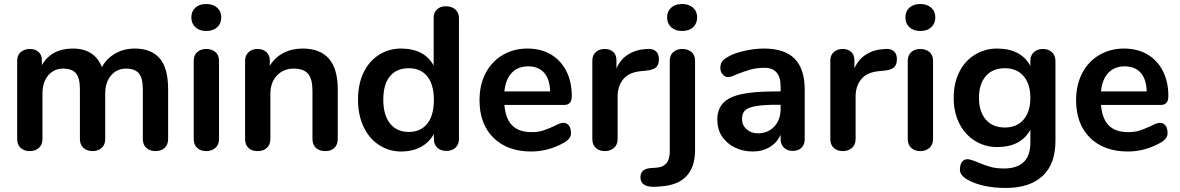

<svg xmlns="http://www.w3.org/2000/svg" viewBox="-20 -741 5832 949"><path d="M483.9 -409.2Q505.9 -451.2 548.8 -476.1Q591.8 -501 646 -501Q726.1 -501 768.6 -453.4Q811 -405.8 811 -299.8V-54.2Q811 -25.4 793.5 -9.8Q775.9 5.9 748.5 5.9Q721.2 5.9 703.6 -9.5Q686 -24.9 686 -54.2V-299.8Q686 -355 666.5 -378.4Q647 -401.9 602.5 -401.9Q558.1 -401.9 529.1 -368.4Q500 -335 500 -276.9V-54.2Q500 -25.4 482.4 -9.8Q464.8 5.9 438 5.9Q411.1 5.9 393.1 -9.5Q375 -24.9 375 -54.2V-299.8Q375 -355 355.5 -378.4Q335.9 -401.9 291.5 -401.9Q247.1 -401.9 218.5 -368.4Q189.9 -335 189.9 -276.9V-54.2Q189.9 -25.4 171.9 -9.8Q153.8 5.9 127 5.9Q100.1 5.9 82.5 -9.5Q64.9 -24.9 64.9 -54.2V-440.9Q64.9 -468.8 83 -483.9Q101.1 -499 127.4 -499Q153.8 -499 170.4 -484.6Q187 -470.2 187 -442.9V-418.9Q233.9 -501 340.3 -501Q446.8 -501 483.9 -409.2Z M937.5 -54.2V-439.9Q937.5 -468.8 955.1 -483.9Q972.7 -499 999.5 -499Q1026.4 -499 1044.4 -484.1Q1062.5 -469.2 1062.5 -439.9V-54.2Q1062.5 -25.4 1044.4 -9.8Q1026.4 5.9 999.5 5.9Q972.7 5.9 955.1 -9.5Q937.5 -24.9 937.5 -54.2ZM945.6 -606.4Q925.8 -625 925.8 -655Q925.8 -685.1 945.6 -703.1Q965.3 -721.2 999 -721.2Q1032.7 -721.2 1053.2 -703.1Q1073.7 -685.1 1073.7 -655Q1073.7 -625 1053.7 -606.4Q1033.7 -587.9 999.5 -587.9Q965.3 -587.9 945.6 -606.4Z M1475.6 -501Q1649.4 -501 1649.4 -299.8V-54.2Q1649.4 -26.4 1633.1 -10.3Q1616.7 5.9 1587.6 5.9Q1558.6 5.9 1541.5 -10Q1524.4 -25.9 1524.4 -54.2V-293Q1524.4 -350.1 1502.9 -376Q1481.4 -401.9 1431.4 -401.9Q1381.3 -401.9 1348.9 -367.9Q1316.4 -334 1316.4 -276.9V-54.2Q1316.4 -26.4 1299.3 -10.3Q1282.2 5.9 1253.4 5.9Q1224.6 5.9 1208 -10Q1191.4 -25.9 1191.4 -54.2V-440.9Q1191.4 -466.8 1208.5 -482.9Q1225.6 -499 1252.9 -499Q1280.3 -499 1296.9 -483.4Q1313.5 -467.8 1313.5 -442.9V-416Q1338.4 -457 1380.4 -479Q1422.4 -501 1475.6 -501Z M2092 -129.9Q2124.5 -170.9 2124.5 -247.1Q2124.5 -323.2 2092 -363.5Q2059.6 -403.8 2000 -403.8Q1940.4 -403.8 1907.5 -364Q1874.5 -324.2 1874.5 -248.5Q1874.5 -172.9 1907.5 -130.9Q1940.4 -88.9 2000 -88.9Q2059.6 -88.9 2092 -129.9ZM2248.5 -651.9V-54.2Q2248.5 -27.3 2231.4 -11.2Q2214.4 4.9 2186.3 4.9Q2158.2 4.9 2141.4 -11Q2124.5 -26.9 2124.5 -54.2V-79.1Q2102.5 -38.1 2061 -15.1Q2019.5 7.8 1961.4 7.8Q1903.3 7.8 1853.8 -24.2Q1804.2 -56.2 1776.9 -114.5Q1749.5 -172.9 1749.5 -249Q1749.5 -325.2 1776.9 -382.1Q1804.2 -439 1853.3 -470Q1902.3 -501 1960.9 -501Q2077.6 -501 2123.5 -417V-653.8Q2123.5 -678.7 2139.9 -694.3Q2156.2 -710 2184.3 -710Q2212.4 -710 2230.5 -694.1Q2248.5 -678.2 2248.5 -651.9Z M2473.1 -289.1H2699.2Q2697.3 -350.1 2669.2 -381.6Q2641.1 -413.1 2590.6 -413.1Q2540 -413.1 2509.5 -381.1Q2479 -349.1 2473.1 -289.1ZM2766.6 -35.2Q2689.9 7.8 2606 7.8Q2487.8 7.8 2418.9 -60.1Q2350.1 -127.9 2350.1 -246.1Q2350.1 -321.3 2380.1 -379.2Q2410.2 -437 2464.6 -469Q2519 -501 2586.4 -501Q2653.8 -501 2702.9 -471.9Q2752 -442.9 2779.1 -389.9Q2806.2 -336.9 2806.2 -265.1Q2806.2 -222.2 2768.1 -222.2H2473.1Q2479 -153.3 2512 -120.6Q2544.9 -87.9 2607.9 -87.9Q2640.1 -87.9 2664.6 -95.9Q2689 -104 2720.2 -118.2Q2750 -134.3 2765.6 -134Q2781.2 -133.8 2791.7 -120.8Q2802.2 -107.9 2802.2 -81.5Q2802.2 -55.2 2766.6 -35.2Z M3176.8 -392.1 3147 -389.2Q3087.9 -383.3 3060.3 -349.1Q3032.7 -314.9 3032.7 -264.2V-54.2Q3032.7 -25.4 3014.6 -9.8Q2996.6 5.9 2969.7 5.9Q2942.9 5.9 2925.3 -9.5Q2907.7 -24.9 2907.7 -54.2V-440.9Q2907.7 -468.8 2925.3 -483.9Q2942.9 -499 2968.8 -499Q2994.6 -499 3010.7 -484.6Q3026.9 -470.2 3026.9 -442.9V-402.8Q3045.9 -446.8 3083.3 -470.9Q3120.6 -495.1 3167 -498L3180.7 -499Q3206.5 -501 3221.7 -488Q3236.8 -475.1 3236.8 -448.7Q3236.8 -422.4 3223.9 -409.2Q3210.9 -396 3176.8 -392.1Z M3145.5 134.8Q3145.5 93.8 3195.8 89.8L3222.7 87.9Q3290.5 84 3290.5 8.8V-439.9Q3290.5 -468.8 3308.1 -483.9Q3325.7 -499 3352.5 -499Q3379.4 -499 3397.5 -484.1Q3415.5 -469.2 3415.5 -439.9V0Q3415.5 168 3247.6 180.2L3220.7 182.1Q3145.5 186 3145.5 134.8ZM3297.4 -606.4Q3277.3 -625 3277.3 -655Q3277.3 -685.1 3297.4 -703.1Q3317.4 -721.2 3351.1 -721.2Q3384.8 -721.2 3405.3 -703.1Q3425.8 -685.1 3425.8 -655Q3425.8 -625 3405.8 -606.4Q3385.7 -587.9 3351.6 -587.9Q3317.4 -587.9 3297.4 -606.4Z M3838.4 -202.1V-223.1H3820.3Q3692.9 -223.6 3663.6 -196.3Q3647.5 -181.6 3647.5 -152.1Q3647.5 -122.6 3669.9 -102.3Q3692.4 -82 3725.6 -82Q3775.4 -82 3806.9 -115.5Q3838.4 -148.9 3838.4 -202.1ZM3838.4 -312Q3838.9 -405.8 3758.8 -405.8Q3720.7 -405.8 3690.7 -397.5Q3660.6 -389.2 3619.6 -373Q3593.8 -359.9 3578.6 -359.9Q3563.5 -359.9 3552 -373Q3540.5 -386.2 3540.5 -405.3Q3540.5 -424.3 3549.1 -436.8Q3557.6 -449.2 3585.2 -464.1Q3612.8 -479 3661.1 -490Q3709.5 -501 3756.3 -501Q3858.4 -501 3908 -450.4Q3957.5 -399.9 3957.5 -296.9V-53.2Q3957.5 -26.4 3941.4 -10.7Q3925.3 4.9 3898.4 4.9Q3871.6 4.9 3855 -11Q3838.4 -26.9 3838.4 -53.2V-75.2Q3821.3 -36.1 3784.9 -14.2Q3748.5 7.8 3700.2 7.8Q3651.9 7.8 3611.6 -12.2Q3571.3 -32.2 3548.3 -67.1Q3525.4 -102.1 3525.4 -150.6Q3525.4 -199.2 3553 -230.2Q3580.6 -261.2 3642.6 -275.1Q3704.6 -289.1 3813.5 -289.1H3838.4Z M4353 -392.1 4323.2 -389.2Q4264.2 -383.3 4236.6 -349.1Q4209 -314.9 4209 -264.2V-54.2Q4209 -25.4 4190.9 -9.8Q4172.9 5.9 4146 5.9Q4119.1 5.9 4101.6 -9.5Q4084 -24.9 4084 -54.2V-440.9Q4084 -468.8 4101.6 -483.9Q4119.1 -499 4145 -499Q4170.9 -499 4187 -484.6Q4203.1 -470.2 4203.1 -442.9V-402.8Q4222.2 -446.8 4259.5 -470.9Q4296.9 -495.1 4343.3 -498L4356.9 -499Q4382.8 -501 4397.9 -488Q4413.1 -475.1 4413.1 -448.7Q4413.1 -422.4 4400.1 -409.2Q4387.2 -396 4353 -392.1Z M4466.8 -54.2V-439.9Q4466.8 -468.8 4484.4 -483.9Q4502 -499 4528.8 -499Q4555.7 -499 4573.7 -484.1Q4591.8 -469.2 4591.8 -439.9V-54.2Q4591.8 -25.4 4573.7 -9.8Q4555.7 5.9 4528.8 5.9Q4502 5.9 4484.4 -9.5Q4466.8 -24.9 4466.8 -54.2ZM4474.9 -606.4Q4455.1 -625 4455.1 -655Q4455.1 -685.1 4474.9 -703.1Q4494.6 -721.2 4528.3 -721.2Q4562 -721.2 4582.5 -703.1Q4603 -685.1 4603 -655Q4603 -625 4583 -606.4Q4563 -587.9 4528.8 -587.9Q4494.6 -587.9 4474.9 -606.4Z M5039.3 -149.9Q5072.8 -189 5072.8 -257.3Q5072.8 -325.7 5039.3 -364.7Q5005.9 -403.8 4946.3 -403.8Q4886.7 -403.8 4852.8 -365Q4818.8 -326.2 4818.8 -257.6Q4818.8 -189 4852.8 -149.9Q4886.7 -110.8 4946.3 -110.8Q5005.9 -110.8 5039.3 -149.9ZM5072.8 -100.1Q5026.9 -14.2 4907.7 -14.2Q4848.6 -14.2 4799.3 -44.7Q4750 -75.2 4721.9 -130.1Q4693.8 -185.1 4693.8 -257.1Q4693.8 -329.1 4721.2 -384.5Q4748.5 -439.9 4798.6 -470.5Q4848.6 -501 4907.7 -501Q5026.9 -501 5072.8 -415V-440.9Q5072.8 -466.8 5089.8 -482.9Q5106.9 -499 5134.8 -499Q5162.6 -499 5179.7 -482.9Q5196.8 -466.8 5196.8 -439.9V-44.9Q5196.8 70.3 5132.8 129.2Q5068.8 188 4951.9 188Q4835 188 4761.7 147Q4724.6 125 4724.6 98.6Q4724.6 72.3 4735.1 59.1Q4745.6 45.9 4761 45.9Q4776.4 45.9 4812 61Q4847.7 76.2 4876.2 84Q4904.8 91.8 4941.9 91.8Q5072.8 91.8 5072.8 -36.1Z M5421.9 -289.1H5647.9Q5646 -350.1 5617.9 -381.6Q5589.8 -413.1 5539.3 -413.1Q5488.8 -413.1 5458.3 -381.1Q5427.7 -349.1 5421.9 -289.1ZM5715.3 -35.2Q5638.7 7.8 5554.7 7.8Q5436.5 7.8 5367.7 -60.1Q5298.8 -127.9 5298.8 -246.1Q5298.8 -321.3 5328.9 -379.2Q5358.9 -437 5413.3 -469Q5467.8 -501 5535.2 -501Q5602.5 -501 5651.6 -471.9Q5700.7 -442.9 5727.8 -389.9Q5754.9 -336.9 5754.9 -265.1Q5754.9 -222.2 5716.8 -222.2H5421.9Q5427.7 -153.3 5460.7 -120.6Q5493.7 -87.9 5556.6 -87.9Q5588.9 -87.9 5613.3 -95.9Q5637.7 -104 5668.9 -118.2Q5698.7 -134.3 5714.4 -134Q5730 -133.8 5740.5 -120.8Q5751 -107.9 5751 -81.5Q5751 -55.2 5715.3 -35.2Z"/></svg>

Font: Nunito-Bold
Style: Bold
Weight: 700
Designer: Vernon Adams
Foundry: newtypography
Version: Version 3.000